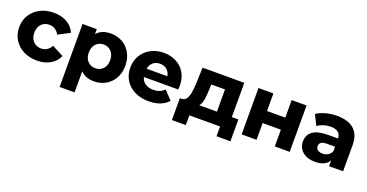

<svg xmlns="http://www.w3.org/2000/svg" viewBox="-33 -1229 4024 2103"><g transform="rotate(20 1978.5 -177.5)"><path d="M27.7 -270.4Q27.7 -350.7 66.9 -414.1Q106.2 -477.4 175.7 -513Q245.2 -548.6 333.3 -548.6Q422.7 -548.6 487.9 -511.1Q553.1 -473.7 581.4 -405.7L446.9 -334.8Q426.8 -371.8 397.4 -389.9Q368.1 -408.1 332.3 -408.1Q296.1 -408.1 267.1 -391.9Q238.1 -375.7 221.2 -344.3Q204.2 -312.9 204.2 -270.4Q204.2 -227.4 221.2 -196.3Q238.1 -165.2 267.1 -148.7Q296.1 -132.2 332.3 -132.2Q368.1 -132.2 397.4 -150.2Q426.8 -168.1 446.9 -205.6L581.4 -134.7Q552.7 -67.1 487.4 -29.4Q422.2 8.2 333.3 8.2Q245.2 8.2 175.7 -27.3Q106.2 -62.9 66.9 -126.6Q27.7 -190.2 27.7 -270.4Z M776.1 -270.1Q776.1 -365.4 801.3 -427Q826.4 -488.6 876 -518.6Q925.6 -548.6 997.9 -548.6Q1072.6 -548.6 1133.5 -514.3Q1194.4 -480 1229.7 -416.6Q1265 -353.1 1265 -269.9Q1265 -186.7 1229.7 -123.5Q1194.4 -60.3 1133.5 -26.1Q1072.6 8.2 997.9 8.2Q928 8.2 878.3 -22.1Q828.6 -52.3 802.3 -114.4Q776.1 -176.4 776.1 -270.1ZM668 -540.3H834.1V-439.7L832.4 -269.4L842.4 -99.2V194H668ZM1088.4 -269.9Q1088.4 -311.9 1072.3 -343.2Q1056.2 -374.5 1027.5 -391.3Q998.9 -408.1 963.9 -408.1Q928.9 -408.1 900.2 -391.3Q871.6 -374.5 855.5 -343.2Q839.3 -311.9 839.3 -269.9Q839.3 -227.9 855.5 -196.5Q871.6 -165.1 900.2 -148.7Q928.9 -132.2 963.9 -132.2Q998.9 -132.2 1027.5 -148.7Q1056.2 -165.1 1072.3 -196.5Q1088.4 -227.9 1088.4 -269.9Z M1322.7 -270.4Q1322.7 -350.7 1360.7 -414.1Q1398.8 -477.4 1465.5 -513Q1532.2 -548.6 1615.3 -548.6Q1695.7 -548.6 1760.6 -514.9Q1825.6 -481.2 1863.2 -417.7Q1900.8 -354.1 1900.8 -268.7Q1900.3 -258.3 1898.2 -224.1H1465.2V-319.8H1805.8L1739 -292.1Q1739 -330.2 1724 -359.7Q1709 -389.1 1680.7 -405.4Q1652.3 -421.7 1616.4 -421.7Q1580 -421.7 1551.9 -405.4Q1523.9 -389.1 1508.7 -359.4Q1493.4 -329.8 1493.4 -290.8V-263.9Q1493.4 -222.2 1511.4 -191.2Q1529.4 -160.2 1562.6 -143.7Q1595.7 -127.2 1640.7 -127.2Q1681.1 -127.2 1711.4 -138.9Q1741.7 -150.6 1770.2 -176.6L1862.4 -78.9Q1824.2 -35.8 1767.4 -13.8Q1710.7 8.2 1635.4 8.2Q1542.2 8.2 1471.2 -27.4Q1400.2 -63 1361.4 -126.7Q1322.7 -190.3 1322.7 -270.4Z M2060.3 -352.7 2067.3 -540.3H2553.4V-77H2379.6V-399.9H2219.9L2217.6 -339.7Q2215.1 -274.2 2209.3 -231.8Q2203.4 -189.4 2186.4 -159.1Q2169.4 -128.8 2136.8 -117.4L1965.6 -141Q2000.8 -140.1 2020.7 -167.7Q2040.6 -195.3 2049 -240.7Q2057.4 -286 2060.3 -352.7ZM1947.8 -141H2629.6V113.8H2467.7V0H2109.7V113.8H1947.8Z M2719 -540.3H2892.9V-335.4H3105.6V-540.3H3279.4V0H3105.6V-194.9H2892.9V0H2719Z M3738.2 -102.8 3727.1 -127V-313.7Q3727.1 -362.2 3697.7 -387.6Q3668.2 -413 3608 -413Q3567 -413 3526.3 -400.2Q3485.7 -387.3 3456.9 -365.1L3396.9 -484.3Q3441.2 -515.1 3504.2 -531.8Q3567.1 -548.6 3632.7 -548.6Q3763.3 -548.6 3832.4 -488.1Q3901.6 -427.6 3901.6 -303.8V0H3738.2ZM3375.8 -156.4Q3375.8 -233 3433.3 -275.7Q3490.9 -318.3 3611.6 -318.3H3746.4V-222.7H3633.8Q3586.3 -222.7 3565.6 -207.4Q3544.8 -192.1 3544.8 -163.8Q3544.8 -137.2 3565.7 -120.9Q3586.7 -104.7 3623.2 -104.7Q3659.2 -104.7 3686.9 -121.9Q3714.6 -139.1 3727.1 -172.2L3752.1 -101.2Q3736.4 -47.3 3692.2 -19.6Q3648 8.2 3577 8.2Q3514.2 8.2 3468.9 -13.2Q3423.7 -34.6 3399.7 -71.9Q3375.8 -109.3 3375.8 -156.4Z"/></g></svg>

Font: iiserrat Thin
Style: Regular
Weight: 100
Designer: Akira Ohta
Foundry: Akira Ohta
Version: Version 1.200;Glyphs 3.3.1 (3343)